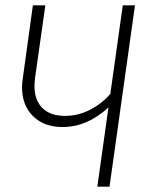

<svg xmlns="http://www.w3.org/2000/svg" viewBox="-20 -704 572 724"><path d="M489 -684 393 0H347L389 -299Q309 -225 216 -225Q146 -225 104.5 -266Q63 -307 63 -376Q63 -391 66 -409L104 -684H151L112 -409Q110 -389 110 -380Q110 -326 140 -296.5Q170 -267 225 -267Q274 -267 318.5 -289.5Q363 -312 396 -350L443 -684Z"/></svg>

Font: Fira Sans Condensed ExtraLight
Style: Italic
Weight: 275
Width: 3
Italic angle: -8°
Designer: Carrois Corporate & Edenspiekermann AG
Foundry: Carrois Corporate GbR & Edenspiekermann AG
Version: Version 4.203